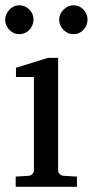

<svg xmlns="http://www.w3.org/2000/svg" viewBox="-26 -716 356 736"><path d="M34.2 0V-39.1L83 -42Q92.3 -43 98.1 -48.8Q104 -54.7 104 -64V-420.9H35.2V-456.1L157.2 -494.1H196.8V-64Q196.8 -54.7 202.9 -48.8Q209 -43 217.8 -42L269 -39.1V0ZM102.5 -641.1Q102.5 -629.9 98.1 -619.6Q93.8 -609.4 86.4 -601.6Q79.1 -593.8 69.1 -589.4Q59.1 -585 47.9 -585Q36.6 -585 26.9 -589.4Q17.1 -593.8 9.8 -601.6Q2.4 -609.4 -2 -619.1Q-6.3 -628.9 -6.3 -640.1Q-6.3 -650.9 -2 -660.9Q2.4 -670.9 9.8 -678.7Q17.1 -686.5 26.9 -691.2Q36.6 -695.8 47.9 -695.8Q59.1 -695.8 69.1 -691.4Q79.1 -687 86.4 -679.7Q93.8 -672.4 98.1 -662.4Q102.5 -652.3 102.5 -641.1ZM309.6 -641.1Q309.6 -629.9 305.4 -619.6Q301.3 -609.4 293.9 -601.6Q286.6 -593.8 276.9 -589.4Q267.1 -585 255.9 -585Q244.6 -585 234.6 -589.4Q224.6 -593.8 217 -601.6Q209.5 -609.4 205.1 -619.6Q200.7 -629.9 200.7 -641.1Q200.7 -651.4 205.1 -661.4Q209.5 -671.4 217.3 -679Q225.1 -686.5 234.9 -691.2Q244.6 -695.8 255.9 -695.8Q267.1 -695.8 276.9 -691.4Q286.6 -687 293.9 -679.4Q301.3 -671.9 305.4 -661.9Q309.6 -651.9 309.6 -641.1Z"/></svg>

Font: BabelStone Ogham Pictish
Style: Regular
Weight: 400
Designer: Andrew West
Foundry: BabelStone
Version: Version 1.02 March 14, 2022